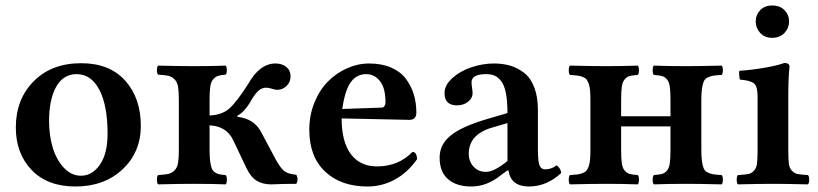

<svg xmlns="http://www.w3.org/2000/svg" viewBox="-20 -675 3004 705"><path d="M38.1 -207Q38.1 -310.5 103.8 -376.7Q169.4 -442.9 277.8 -442.9Q382.3 -442.9 439.7 -378.9Q497.1 -314.9 497.1 -212.9Q497.1 -116.2 429.9 -53.2Q362.8 9.8 256.8 9.8Q154.3 9.8 96.2 -50.8Q38.1 -111.3 38.1 -207ZM261.2 -402.8Q212.4 -402.8 186.3 -356.4Q160.2 -310.1 160.2 -230Q160.2 -178.7 173.3 -134Q186.5 -89.4 213.9 -59.6Q241.2 -29.8 277.8 -29.8Q318.4 -29.8 346.7 -70.1Q375 -110.4 375 -184.1Q375 -287.1 345 -345Q314.9 -402.8 261.2 -402.8Z M749.5 -214.8V-126Q749.5 -100.6 751.5 -84.5Q753.4 -68.4 757.1 -58.1Q760.7 -47.9 768.6 -42.5Q776.4 -37.1 784.9 -35.2Q793.5 -33.2 808.6 -32.2Q813 -27.8 813 -15.1Q813 -2.4 808.6 2Q762.7 0 689.5 0Q638.7 0 560.5 2Q556.2 -2.4 556.2 -15.1Q556.2 -27.8 560.5 -32.2Q586.4 -33.7 598.9 -36.6Q611.3 -39.6 621.1 -49.6Q630.9 -59.6 633.8 -76.9Q636.7 -94.2 636.7 -126V-307.1Q636.7 -338.9 633.8 -356.2Q630.9 -373.5 621.1 -383.5Q611.3 -393.6 598.9 -396.5Q586.4 -399.4 560.5 -400.9Q556.2 -405.3 556.2 -417.5Q556.2 -429.7 560.5 -434.1Q640.6 -432.1 690.4 -432.1Q762.7 -432.1 808.6 -434.1Q813 -429.7 813 -417.5Q813 -405.3 808.6 -400.9Q789.6 -399.4 780 -396.2Q770.5 -393.1 762.5 -383.5Q754.4 -374 752 -356.2Q749.5 -338.4 749.5 -307.1V-251Q794.9 -252.9 821.8 -276.4Q848.6 -299.8 891.6 -367.2Q933.6 -441.9 991.7 -441.9Q1015.6 -441.9 1031.2 -429.2Q1046.9 -416.5 1046.9 -395Q1046.9 -373.5 1032.2 -359.4Q1017.6 -345.2 997.6 -345.2Q990.2 -345.2 978.5 -349.1Q966.8 -353 957.5 -353Q941.9 -353 929.7 -342.5Q917.5 -332 902.8 -307.1Q879.4 -265.1 851.6 -250V-246.1Q912.6 -239.3 938.5 -190.9L991.7 -90.8Q1010.3 -57.1 1024.2 -46.6Q1038.1 -36.1 1067.9 -33.2Q1072.8 -25.4 1072.5 -16.1Q1072.3 -6.8 1067.9 0Q1019.5 0 975.6 2Q945.3 2 923.3 -11Q901.4 -23.9 885.7 -56.2L835.4 -162.1Q810.5 -211.9 749.5 -214.8Z M1236.8 -274.9 1380.4 -279.8Q1388.2 -279.8 1391.8 -285.6Q1395.5 -291.5 1395.5 -298.8Q1395.5 -351.6 1375.2 -377.2Q1355 -402.8 1324.7 -402.8Q1289.6 -402.8 1268.1 -373.3Q1246.6 -343.8 1236.8 -274.9ZM1494.6 -117.2Q1509.8 -117.2 1511.7 -90.8Q1476.6 -41 1429.7 -15.6Q1382.8 9.8 1329.6 9.8Q1231.9 9.8 1173.8 -44.9Q1115.7 -99.6 1115.7 -198.2Q1115.7 -252 1134.5 -298.3Q1153.3 -344.7 1184.1 -375.7Q1214.8 -406.7 1254.4 -424.3Q1293.9 -441.9 1335.4 -441.9Q1381.8 -441.9 1416.5 -426.8Q1451.2 -411.6 1470.7 -385.3Q1490.2 -358.9 1499.5 -327.9Q1508.8 -296.9 1508.8 -261.2Q1508.8 -234.9 1482.4 -234.9L1234.4 -240.2Q1234.4 -154.8 1268.1 -109.4Q1301.8 -64 1364.7 -64Q1442.9 -64 1494.6 -117.2Z M1843.3 -84V-223.1L1782.2 -205.1Q1701.2 -179.7 1701.2 -109.9Q1701.2 -82.5 1718.8 -63.2Q1736.3 -43.9 1764.2 -43.9Q1794.9 -43.9 1843.3 -84ZM1847.2 -48.8H1842.3L1815.4 -28.8Q1766.1 9.8 1710.4 9.8Q1656.2 9.8 1625.2 -17.1Q1594.2 -43.9 1594.2 -96.2Q1594.2 -144.5 1634.8 -177.5Q1675.3 -210.4 1768.1 -237.8L1843.3 -259.8Q1843.3 -302.7 1837.9 -331.5Q1832.5 -360.4 1821.5 -375.5Q1810.5 -390.6 1797.4 -396.7Q1784.2 -402.8 1765.1 -402.8Q1711.4 -402.8 1711.4 -373Q1711.4 -364.7 1713.4 -351.6Q1715.3 -338.4 1715.3 -332Q1715.3 -314.9 1698.7 -301.5Q1682.1 -288.1 1658.2 -288.1Q1612.3 -288.1 1612.3 -333Q1612.3 -362.8 1641.4 -388.7Q1670.4 -414.6 1711.7 -428.2Q1752.9 -441.9 1793.5 -441.9Q1827.1 -441.9 1854.7 -433.6Q1882.3 -425.3 1905.8 -406.5Q1929.2 -387.7 1942.1 -353.3Q1955.1 -318.8 1955.1 -271V-126Q1955.1 -86.4 1960.4 -69.8Q1965.8 -53.2 1982.4 -53.2Q2004.9 -53.2 2023.4 -67.9Q2038.1 -58.6 2041 -40Q1987.3 9.8 1922.4 9.8Q1856 9.8 1847.2 -48.8Z M2072.8 2Q2068.4 -2.4 2068.4 -15.1Q2068.4 -27.8 2072.8 -32.2Q2089.8 -33.2 2099.6 -34.4Q2109.4 -35.6 2119.1 -39.3Q2128.9 -43 2133.5 -48.6Q2138.2 -54.2 2141.8 -64.7Q2145.5 -75.2 2146.7 -89.4Q2147.9 -103.5 2147.9 -125V-307.1Q2147.9 -328.6 2146.7 -342.8Q2145.5 -356.9 2141.8 -367.4Q2138.2 -377.9 2133.5 -383.5Q2128.9 -389.2 2119.1 -392.8Q2109.4 -396.5 2099.6 -397.7Q2089.8 -398.9 2072.8 -399.9Q2068.4 -404.3 2068.4 -417Q2068.4 -429.7 2072.8 -434.1Q2156.7 -432.1 2204.1 -432.1Q2266.1 -432.1 2321.8 -434.1Q2326.2 -429.7 2326.2 -417Q2326.2 -404.3 2321.8 -399.9Q2301.8 -398.4 2291.7 -395.8Q2281.7 -393.1 2273.7 -383.5Q2265.6 -374 2263.2 -356.4Q2260.7 -338.9 2260.7 -307.1V-248H2441.9V-307.1Q2441.9 -338.9 2439.5 -356.4Q2437 -374 2429 -383.5Q2420.9 -393.1 2410.9 -395.8Q2400.9 -398.4 2380.9 -399.9Q2376.5 -404.3 2376.5 -417Q2376.5 -429.7 2380.9 -434.1Q2436.5 -432.1 2498 -432.1Q2549.8 -432.1 2629.9 -434.1Q2634.3 -429.7 2634.3 -417Q2634.3 -404.3 2629.9 -399.9Q2609.4 -398.9 2598.4 -397Q2587.4 -395 2577.6 -390.1Q2567.9 -385.3 2563.7 -374.8Q2559.6 -364.3 2557.4 -348.6Q2555.2 -333 2555.2 -307.1V-125Q2555.2 -99.1 2557.4 -83.5Q2559.6 -67.9 2563.7 -57.4Q2567.9 -46.9 2577.6 -42Q2587.4 -37.1 2598.4 -35.2Q2609.4 -33.2 2629.9 -32.2Q2634.3 -27.8 2634.3 -15.1Q2634.3 -2.4 2629.9 2Q2547.9 0 2499 0Q2436.5 0 2380.9 2Q2376.5 -2.4 2376.5 -15.1Q2376.5 -27.8 2380.9 -32.2Q2400.9 -33.7 2410.9 -36.4Q2420.9 -39.1 2429 -48.6Q2437 -58.1 2439.5 -75.7Q2441.9 -93.3 2441.9 -125V-210.9H2260.7V-125Q2260.7 -93.3 2263.2 -75.7Q2265.6 -58.1 2273.7 -48.6Q2281.7 -39.1 2291.7 -36.4Q2301.8 -33.7 2321.8 -32.2Q2326.2 -27.8 2326.2 -15.1Q2326.2 -2.4 2321.8 2Q2266.1 0 2205.1 0Q2154.8 0 2072.8 2Z M2874.5 -321.8V-122.1Q2874.5 -89.8 2876.7 -73.5Q2878.9 -57.1 2888.2 -47.6Q2897.5 -38.1 2909.2 -35.9Q2920.9 -33.7 2946.8 -32.2Q2951.2 -27.8 2951.2 -15.4Q2951.2 -2.9 2946.8 2Q2864.7 0 2818.8 0Q2767.6 0 2689.5 2Q2685.1 -2.9 2685.1 -15.4Q2685.1 -27.8 2689.5 -32.2Q2715.3 -33.7 2727.1 -35.9Q2738.8 -38.1 2748 -47.6Q2757.3 -57.1 2759.5 -73.5Q2761.7 -89.8 2761.7 -122.1V-321.8Q2761.7 -356.4 2749.5 -367.9Q2737.3 -379.4 2696.8 -382.8Q2695.3 -387.7 2694.3 -398.9Q2693.4 -410.2 2694.8 -415Q2740.2 -418 2789.1 -426.5Q2837.9 -435.1 2859.9 -443.8Q2878.9 -443.8 2878.9 -430.2Q2874.5 -387.2 2874.5 -321.8ZM2815.4 -654.8Q2844.2 -654.8 2860.8 -637.5Q2877.4 -620.1 2877.4 -596.2Q2877.4 -572.3 2860.6 -554.2Q2843.8 -536.1 2815.4 -536.1Q2787.6 -536.1 2771.2 -554.2Q2754.9 -572.3 2754.9 -596.2Q2754.9 -620.1 2771.2 -637.5Q2787.6 -654.8 2815.4 -654.8Z"/></svg>

Font: Common Serif SemiBold
Style: Regular
Weight: 600
Designer: Philipp H. Poll, Khaled Hosny
Foundry: Stefan Peev, Context Ltd.
Version: Version 1.026